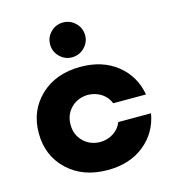

<svg xmlns="http://www.w3.org/2000/svg" viewBox="-111 -832 842 934"><g transform="rotate(-15 310.0 -365.0)"><path d="M291 -564.9Q255.4 -564.9 229.5 -590.8Q203.6 -616.7 203.6 -652.3Q203.6 -689 229.5 -714.6Q255.4 -740.2 291 -740.2Q327.6 -740.2 353.8 -714.6Q379.9 -689 379.9 -652.3Q379.9 -616.7 353.8 -590.8Q327.6 -564.9 291 -564.9ZM317.4 9.8Q192.9 9.8 115.7 -63.5Q38.6 -136.7 38.6 -250Q38.6 -363.3 115.7 -436.5Q192.9 -509.8 317.4 -509.8Q428.2 -509.8 501.5 -451.2Q574.7 -392.6 591.3 -297.4H426.3Q414.1 -329.1 385 -348.4Q356 -367.7 317.4 -368.7Q265.6 -367.7 232.2 -334.2Q198.7 -300.8 198.7 -250Q198.7 -199.2 232.2 -165.8Q265.6 -132.3 317.4 -131.3Q356 -132.3 385 -151.6Q414.1 -170.9 426.3 -202.6H591.3Q574.7 -107.4 501.5 -48.8Q428.2 9.8 317.4 9.8Z"/></g></svg>

Font: Now Alt
Style: Bold
Weight: 700
Designer: Alfredo Marco Pradil
Foundry: Alfredo Marco Pradil
Version: Version 1.002;PS 001.002;hotconv 1.0.88;makeotf.lib2.5.64775